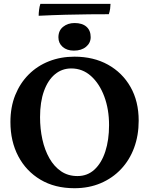

<svg xmlns="http://www.w3.org/2000/svg" viewBox="-20 -984 787 1013"><path d="M372.8 9Q269.1 9 193.6 -36Q118 -80.9 76.5 -159.6Q35 -238.4 35 -340.5Q35 -419.1 60.5 -482.4Q86 -545.6 131.5 -591.1Q177 -636.6 238.6 -660.8Q300.2 -685 372.8 -685Q473.5 -685 549.6 -642.8Q625.7 -600.6 668.7 -524.9Q711.7 -449.3 711.7 -347.3Q711.7 -269.7 687.7 -204.6Q663.7 -139.5 618.6 -91.8Q573.6 -44 511.3 -17.5Q449 9 372.8 9ZM388.7 -55.1Q441.6 -55.1 478.7 -89.6Q515.8 -124 535.6 -184.6Q555.4 -245.3 555.4 -323.9Q555.4 -407.1 530.2 -474.9Q505 -542.6 460.2 -582.8Q415.5 -622.9 356 -622.9Q306.9 -622.9 269.8 -592Q232.7 -561.1 212 -503.5Q191.3 -445.9 191.3 -366Q191.3 -304.5 203.6 -248.4Q216 -192.3 240.7 -148.9Q265.4 -105.5 302.2 -80.3Q339.1 -55.1 388.7 -55.1ZM369.7 -716.9Q333.2 -716.9 310.7 -736.5Q288.2 -756.1 288.2 -786.9Q288.2 -822.8 313 -842.6Q337.8 -862.5 373.4 -862.5Q413.9 -862.5 436.2 -842.9Q458.4 -823.3 458.4 -787.9Q458.4 -757.6 434.1 -737.2Q409.8 -716.9 369.7 -716.9ZM563.1 -963.5Q563.1 -953.5 561.1 -938.3Q559.1 -923.2 554.1 -909Q510.5 -909 451.9 -908.5Q393.4 -908 325.4 -906.2Q257.5 -904.4 184 -900.8Q184 -914.1 186.2 -932.5Q188.5 -950.9 193 -963.5Z"/></svg>

Font: Vollkorn
Style: Regular
Weight: 400
Designer: Friedrich Althausen
Foundry: Friedrich Althausen
Version: Version 5.001